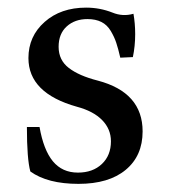

<svg xmlns="http://www.w3.org/2000/svg" viewBox="-20 -459 434 491"><path d="M180.7 11.2Q101.6 11.2 57.6 -20.5Q48.8 -52.2 48.8 -134.3H81.1Q91.3 -75.7 115.2 -46.6Q139.2 -17.6 179.2 -17.6Q217.3 -17.6 240.5 -39.6Q263.7 -61.5 263.7 -97.7Q263.7 -128.9 241.2 -151.9Q218.8 -174.8 176.8 -186Q52.7 -220.7 52.7 -310.5Q52.7 -366.2 94 -402.8Q135.3 -439.5 200.2 -439.5Q235.4 -439.5 267.6 -426.8Q293.9 -416 321.3 -423.8Q325.7 -398.9 325.7 -371.6Q325.7 -341.3 319.8 -313L287.6 -311.5Q282.2 -335 277.3 -349.6Q272.5 -364.3 263.2 -379.9Q253.9 -395.5 239.3 -402.8Q224.6 -410.2 203.6 -410.2Q171.4 -410.2 150.6 -391.4Q129.9 -372.6 129.9 -339.4Q129.9 -305.2 156 -285.2Q182.1 -265.1 230 -252.9Q344.7 -222.7 344.7 -123Q344.7 -60.5 301.5 -24.7Q258.3 11.2 180.7 11.2Z"/></svg>

Font: Elstob 14pt Medium
Style: Regular
Weight: 500
Designer: Peter S. Baker
Version: Version 1.015